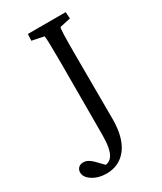

<svg xmlns="http://www.w3.org/2000/svg" viewBox="-221 -521 624 741"><g transform="rotate(-30 91.0 -150.5)"><path d="M156.2 -420.4Q153.8 -416 152.8 -388.7Q151.9 -361.3 151.9 -304.2L152.8 -13.2Q152.8 70.3 119.4 114.5Q85.9 158.7 27.8 158.7Q-7.3 158.7 -33.2 142.3Q-59.1 126 -59.1 104Q-59.1 91.8 -51 83.7Q-43 75.7 -29.3 75.7Q-9.8 75.7 10.3 95.7L49.8 136.2L23.4 127Q56.6 132.8 72.3 107.4Q87.9 82 87.9 21.5L88.4 -304.2Q88.4 -407.2 85 -419.9L32.2 -430.7L33.7 -460H202.1L204.1 -430.7Z"/></g></svg>

Font: Lateef Light
Style: Regular
Weight: 300
Designer: SIL International
Foundry: SIL International
Version: Version 4.200